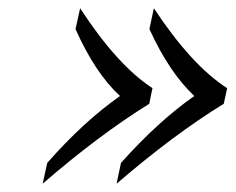

<svg xmlns="http://www.w3.org/2000/svg" viewBox="-20 -524 576 468"><path d="M84 -76.2 95.2 -127Q183.6 -227.5 272.5 -290Q211.9 -345.7 164.1 -453.1L175.3 -503.9Q265.6 -365.2 351.6 -309.1L343.8 -271Q220.2 -194.3 84 -76.2ZM264.2 -76.2 274.9 -127Q365.7 -228.5 453.6 -290Q392.6 -347.2 344.2 -453.1L355 -503.9Q447.3 -364.3 533.7 -309.1L525.4 -271Q404.3 -196.8 264.2 -76.2Z"/></svg>

Font: Linux Biolinum Capitals O
Style: Italic Samll Caps
Weight: 400
Italic angle: -12°
Designer: Philipp H. Poll
Foundry: Philipp H. Poll
Version: Version 0.6.2